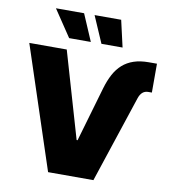

<svg xmlns="http://www.w3.org/2000/svg" viewBox="-100 -1041 1004 1126"><g transform="rotate(10 402.0 -477.5)"><path d="M245.7 -727.3 394.9 -214.5H400.6L495.7 -541.2Q509.6 -588.4 529.1 -624.8Q548.7 -661.2 576.9 -686.3Q605.1 -711.3 643.5 -724.3Q681.8 -737.2 733 -737.2H781.2V-565.3H759.9Q720.2 -565.3 704.5 -518.5L532.7 0H262.8L22.7 -727.3ZM141.3 -954.5H308.9L377.1 -795.5H247.9ZM529.8 -954.5 566.1 -795.5H440.3L371.4 -954.5Z"/></g></svg>

Font: Inter P Black
Style: Regular
Weight: 900
Designer: Rasmus Andersson
Foundry: rsms
Version: Version 3.018;git-588b23468